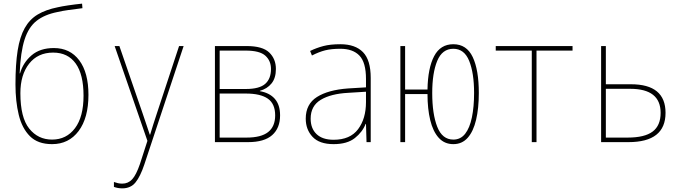

<svg xmlns="http://www.w3.org/2000/svg" viewBox="-20 -781 3750 1055"><path d="M266 11Q188 11 144.5 -32.5Q101 -76 83 -150Q65 -224 65 -317Q65 -428 77 -503.5Q89 -579 116 -627Q143 -675 187.5 -701.5Q232 -728 297 -741Q318 -746 355 -751.5Q392 -757 431 -761L433 -736Q392 -731 356.5 -726Q321 -721 296 -715Q225 -701 181 -666.5Q137 -632 115 -563.5Q93 -495 88 -378H90Q107 -437 153.5 -477Q200 -517 276 -517Q365 -517 415.5 -449.5Q466 -382 466 -260Q466 -133 412 -61Q358 11 266 11ZM266 -14Q345 -14 392 -76.5Q439 -139 439 -255Q439 -372 396 -432Q353 -492 272 -492Q188 -492 140 -431Q92 -370 92 -269Q92 -135 140.5 -74.5Q189 -14 266 -14Z M652 254Q628 254 606 246V219Q617 223 628 225.5Q639 228 652 228Q684 228 706 204.5Q728 181 749 120L790 -7L610 -528H636L764 -157Q780 -111 788 -86Q796 -61 803 -41H805Q813 -69 821.5 -95Q830 -121 842 -158L964 -528H989L773 123Q751 189 724.5 221.5Q698 254 652 254Z M1161 0V-528H1334Q1423 -528 1459.5 -492.5Q1496 -457 1496 -402Q1496 -352 1472 -322.5Q1448 -293 1408 -282V-280Q1461 -271 1490 -238Q1519 -205 1519 -147Q1519 -77 1475.5 -38.5Q1432 0 1343 0ZM1187 -292H1331Q1405 -292 1437 -320Q1469 -348 1469 -402Q1469 -447 1438 -475Q1407 -503 1330 -503H1187ZM1187 -25H1335Q1415 -25 1453.5 -55.5Q1492 -86 1492 -147Q1492 -211 1451.5 -239Q1411 -267 1331 -267H1187Z M1813 11Q1735 11 1697.5 -29Q1660 -69 1660 -129Q1660 -209 1721.5 -248Q1783 -287 1892 -295L1991 -301V-347Q1991 -438 1955 -475.5Q1919 -513 1850 -513Q1801 -513 1767 -504.5Q1733 -496 1694 -476L1684 -501Q1719 -518 1757 -528Q1795 -538 1850 -538Q1932 -538 1974.5 -494.5Q2017 -451 2017 -353V0H1994L1991 -100H1989Q1972 -56 1930 -22.5Q1888 11 1813 11ZM1813 -13Q1904 -13 1947.5 -71Q1991 -129 1991 -220V-277L1894 -271Q1798 -266 1742.5 -232.5Q1687 -199 1687 -129Q1687 -75 1719.5 -44Q1752 -13 1813 -13Z M2180 0V-528H2206V-289H2329Q2331 -407 2365.5 -472.5Q2400 -538 2471 -538Q2544 -538 2577.5 -467.5Q2611 -397 2611 -270Q2611 -186 2596 -122.5Q2581 -59 2550 -24Q2519 11 2471 11Q2422 11 2390.5 -24Q2359 -59 2344 -121Q2329 -183 2329 -264H2206V0ZM2471 -14Q2511 -14 2536 -46Q2561 -78 2573 -136Q2585 -194 2585 -270Q2585 -380 2558 -446.5Q2531 -513 2471 -513Q2410 -513 2382.5 -446.5Q2355 -380 2355 -270Q2355 -155 2382.5 -84.5Q2410 -14 2471 -14Z M2902 0V-503H2704V-528H3126V-503H2928V0Z M3283 0V-528H3309V-318H3447Q3637 -318 3637 -161Q3637 0 3433 0ZM3309 -25H3429Q3522 -25 3566 -58Q3610 -91 3610 -161Q3610 -293 3443 -293H3309Z"/></svg>

Font: Noto Sans Mono Condensed Thin
Style: Regular
Weight: 100
Width: 3
Designer: Monotype Design Team
Foundry: Monotype Imaging Inc.
Version: Version 2.014; ttfautohint (v1.8.4.7-5d5b)